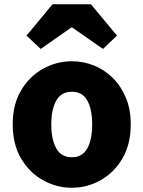

<svg xmlns="http://www.w3.org/2000/svg" viewBox="-20 -872 677 906"><path d="M319 14Q247 14 183 -21.5Q119 -57 79.5 -124Q40 -191 40 -285Q40 -379 79.5 -445.5Q119 -512 183 -547.5Q247 -583 319 -583Q373 -583 423 -563Q473 -543 512 -504.5Q551 -466 574 -411Q597 -356 597 -285Q597 -191 557.5 -124Q518 -57 454.5 -21.5Q391 14 319 14ZM319 -130Q369 -130 392 -172Q415 -214 415 -285Q415 -356 392 -397.5Q369 -439 319 -439Q269 -439 245.5 -397.5Q222 -356 222 -285Q222 -214 245.5 -172Q269 -130 319 -130ZM105 -704 228 -852H409L532 -704L466 -641L321 -742H316L172 -641Z"/></svg>

Font: Source Han Sans CN Heavy
Style: Regular
Weight: 900
Designer: Ryoko NISHIZUKA 西塚涼子 (kana, bopomofo & ideographs); Paul D. Hunt (Latin, Greek & Cyrillic); Sandoll Communications 산돌커뮤니
Foundry: Adobe
Version: Version 2.000;hotconv 1.0.107;makeotfexe 2.5.65593